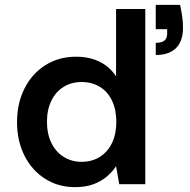

<svg xmlns="http://www.w3.org/2000/svg" viewBox="-20 -757 782 789"><path d="M288 12Q219 12 165 -22.5Q111 -57 80.5 -117.5Q50 -178 50 -255Q50 -333 81 -394Q112 -455 167 -489.5Q222 -524 293 -524Q348 -524 390 -503Q432 -482 457 -443V-720H577V0H470L457 -74Q442 -51 419 -31.5Q396 -12 364 0Q332 12 288 12ZM315 -92Q358 -92 390.5 -112.5Q423 -133 440.5 -170Q458 -207 458 -256Q458 -306 440.5 -343Q423 -380 390.5 -400Q358 -420 315 -420Q274 -420 241.5 -400Q209 -380 191 -343Q173 -306 173 -257Q173 -207 191 -170Q209 -133 241.5 -112.5Q274 -92 315 -92ZM620 -531V-581Q645 -581 656 -590.5Q667 -600 667 -619V-637H620V-737H720Q726 -709 729 -687.5Q732 -666 732 -643Q732 -588 703.5 -559.5Q675 -531 620 -531Z"/></svg>

Font: DM Sans 12pt SemiBold
Style: Regular
Weight: 600
Version: Version 4.004;gftools[0.9.30]